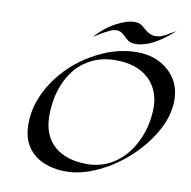

<svg xmlns="http://www.w3.org/2000/svg" viewBox="-97 -992 1121 1129"><g transform="rotate(10 463.0 -428.0)"><path d="M367.2 39.6Q315.9 39.6 266.6 25.6Q217.3 11.7 181.6 -17.6Q104.5 -79.6 104.5 -197.3Q104.5 -331.1 189.5 -456.1Q270 -575.2 398.4 -648.4Q529.8 -724.1 661.6 -724.1Q772.9 -724.1 847.7 -659.7Q925.8 -592.3 925.8 -481.9Q925.8 -349.1 814 -209Q708.5 -77.6 560.5 -7.8Q460.4 39.6 367.2 39.6ZM813 -421.4Q813 -475.1 793 -520.5Q772.9 -565.9 737.3 -595.7Q666.5 -655.8 546.4 -655.8Q439.9 -655.8 361.8 -599.6Q291.5 -548.8 252.9 -457.5Q217.3 -372.6 217.3 -268.1Q217.3 -147.5 292 -84Q361.8 -24.9 484.4 -24.9Q583 -24.9 661.6 -84Q732.4 -137.7 773.4 -230.5Q813 -318.4 813 -421.4ZM868.2 -886.7Q740.2 -770 643.1 -770Q613.3 -770 598.4 -781.2Q583.5 -792.5 576.4 -800Q569.3 -807.6 560.5 -814.5Q541 -830.1 522.2 -830.1Q503.4 -830.1 486.1 -822.5Q468.8 -814.9 450.2 -804.7Q431.6 -794.4 414.8 -783.7Q397.9 -772.9 388.7 -767.1Q462.9 -851.6 558.6 -885.3Q591.3 -896.5 613.8 -896.5Q636.2 -896.5 646.2 -892.1Q656.2 -887.7 665 -880.9Q673.8 -874 682.4 -866.2Q690.9 -858.4 701.2 -851.6Q724.6 -835.9 747.1 -835.9Q769.5 -835.9 784.2 -841.6Q798.8 -847.2 813.7 -855.2Q828.6 -863.3 842.5 -872.1Q856.4 -880.9 868.2 -886.7Z"/></g></svg>

Font: Fondamento
Style: Italic
Weight: 400
Italic angle: -12°
Version: Version 1.000